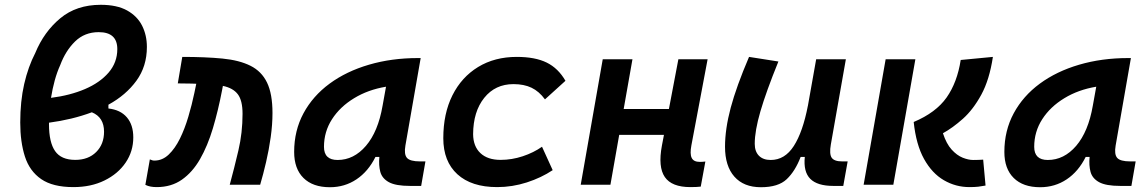

<svg xmlns="http://www.w3.org/2000/svg" viewBox="-20 -762 4728 792"><path d="M427.2 -330.1V-314.5Q476.6 -309.1 503.2 -278.1Q529.8 -247.1 529.8 -195.3Q529.8 -137.7 498.3 -91.3Q466.8 -44.9 411.1 -17.6Q355.5 9.8 282.7 9.8Q197.8 9.8 149.9 -23.2Q102.1 -56.2 82.8 -116.2Q63.5 -176.3 63.5 -256.8Q63.5 -344.2 79.8 -415.5Q96.2 -486.8 125.5 -543.5Q161.6 -630.9 228.5 -686.5Q295.4 -742.2 395.5 -742.2Q462.4 -742.2 504.4 -718.8Q546.4 -695.3 566.2 -656Q585.9 -616.7 585.9 -568.4Q585.9 -488.3 542.7 -429Q499.5 -369.6 427.2 -330.1ZM190.4 -358.4Q268.6 -368.2 330.3 -394.5Q392.1 -420.9 428 -462.6Q463.9 -504.4 463.9 -559.6Q463.9 -629.4 387.2 -629.4Q329.1 -629.4 289.8 -591.1Q250.5 -552.7 228.5 -493.7Q215.3 -464.8 205.8 -430.2Q196.3 -395.5 190.4 -358.4ZM358.9 -298.8Q318.4 -283.7 273.9 -272.9Q229.5 -262.2 182.1 -255.9Q182.1 -252.4 182.1 -249.5Q182.1 -174.8 207.3 -138.7Q232.4 -102.5 290.5 -102.5Q344.2 -102.5 376.7 -134.8Q409.2 -167 409.2 -218.8Q409.2 -278.3 358.9 -298.8Z M927.7 0Q946.3 -68.4 963.4 -141.4Q980.5 -214.4 980.5 -292.5Q980.5 -347.7 960.9 -373.3Q941.4 -398.9 899.4 -407.7L896 -389.6Q879.9 -305.7 858.2 -232.9Q836.4 -160.2 805.2 -105.7Q773.9 -51.3 730.2 -20.8Q686.5 9.8 626.5 9.8Q613.3 9.8 602.1 7.8Q590.8 5.9 579.6 0.5L598.1 -104.5Q605 -102.5 607.4 -101.1Q609.9 -99.6 617.2 -99.6Q649.9 -99.6 676 -124.5Q702.1 -149.4 722.2 -190.2Q742.2 -231 756.8 -280.3Q771.5 -329.6 781.7 -378.4L789.6 -416.5Q780.3 -417 770.3 -417.2Q760.3 -417.5 750 -417.5Q741.2 -417.5 732.2 -417.7Q723.1 -418 713.4 -418L731.9 -527.3Q827.1 -527.3 897.2 -520.5Q967.3 -513.7 1013.2 -490.7Q1059.1 -467.8 1081.5 -421.4Q1104 -375 1104 -295.9Q1104 -248.5 1096.7 -196.3Q1089.4 -144 1077.6 -93.5Q1065.9 -43 1053.2 0Z M1340.8 10.3Q1270.5 10.3 1231.9 -27.8Q1193.4 -65.9 1193.4 -135.3Q1193.4 -223.1 1231.9 -294.7Q1270.5 -366.2 1339.6 -417Q1408.7 -467.8 1502 -495.1Q1595.2 -522.5 1704.1 -522.5H1715.3L1652.3 -161.6Q1646 -125.5 1658.7 -110.8Q1671.4 -96.2 1712.9 -96.2H1734.9L1717.3 4.9H1671.4Q1612.3 4.9 1584.2 -10.5Q1556.2 -25.9 1548.8 -53Q1541.5 -80.1 1544.9 -114.7H1528.8Q1499 -54.7 1450.4 -22.2Q1401.9 10.3 1340.8 10.3ZM1372.6 -102.1Q1439.5 -102.1 1489.5 -160.4Q1539.6 -218.8 1558.1 -325.7L1572.3 -404.3Q1498.5 -392.1 1440.7 -356.9Q1382.8 -321.8 1349.6 -270.3Q1316.4 -218.8 1316.4 -156.2Q1316.4 -102.1 1372.6 -102.1Z M2044.9 -102.5Q2091.3 -102.5 2136.2 -117.4Q2181.2 -132.3 2215.8 -156.7L2259.8 -60.1Q2212.9 -28.8 2153.1 -9.5Q2093.3 9.8 2030.8 9.8Q1924.8 9.8 1866.7 -43.2Q1808.6 -96.2 1808.6 -191.9Q1808.6 -293.5 1846.2 -368.7Q1883.8 -443.8 1952.1 -485.6Q2020.5 -527.3 2111.8 -527.3Q2187.5 -527.3 2235.1 -503.9Q2282.7 -480.5 2312.5 -428.7L2228 -352.1Q2203.6 -385.3 2172.6 -400.1Q2141.6 -415 2098.1 -415Q2022.9 -415 1977.5 -358.4Q1932.1 -301.8 1931.6 -208.5Q1932.1 -158.2 1961.7 -130.4Q1991.2 -102.5 2044.9 -102.5Z M2375.5 0 2466.3 -517.6H2588.9L2552.7 -312.5H2739.3L2778.3 -517.6H2898.9L2832 -162.6Q2825.2 -127 2833.3 -110.6Q2841.3 -94.2 2866.7 -94.2Q2877.4 -94.2 2889.6 -95.7L2870.6 7.8Q2854.5 9.8 2827.6 9.8Q2751 9.8 2722.4 -31.7Q2693.8 -73.2 2710.4 -161.6L2718.8 -205.6H2534.2L2498 0Z M3118.7 10.3Q3047.9 10.3 3009.3 -33.4Q2970.7 -77.1 2970.7 -156.7Q2970.7 -229.5 2994.1 -317.4Q3017.6 -405.3 3069.8 -527.3L3190.9 -508.3Q3140.1 -383.3 3116.7 -302.7Q3093.3 -222.2 3093.3 -168.9Q3093.3 -137.2 3110.6 -119.6Q3127.9 -102.1 3159.2 -102.1Q3217.3 -102.1 3254.4 -159.7Q3291.5 -217.3 3312.5 -325.7V-325.2L3346.7 -517.6H3469.2L3407.2 -166Q3400.4 -127 3410.6 -111.6Q3420.9 -96.2 3454.1 -96.2H3476.6L3458.5 4.9H3417.5Q3351.6 4.9 3322.5 -24.2Q3293.5 -53.2 3299.8 -114.7H3282.7Q3260.3 -56.2 3225.3 -22.9Q3190.4 10.3 3118.7 10.3Z M3979 9.8Q3922.4 9.8 3873.5 -18.6Q3824.7 -46.9 3791.7 -106.2Q3758.8 -165.5 3749 -258.8Q3840.8 -297.4 3884.8 -359.9Q3928.7 -422.4 3942.9 -514.6L4075.7 -527.3Q4061.5 -433.1 4027.8 -371.3Q3994.1 -309.6 3951.9 -272Q3909.7 -234.4 3869.6 -212.4Q3883.8 -168.9 3905.5 -145Q3927.2 -121.1 3950.9 -111.6Q3974.6 -102.1 3994.1 -102.1Q4009.8 -102.1 4016.8 -102.5Q4023.9 -103 4035.6 -103.5L4045.4 3.4Q4030.3 6.3 4015.4 8.1Q4000.5 9.8 3979 9.8ZM3542.5 0 3633.3 -517.6H3755.9L3665 0Z M4270.5 10.3Q4200.2 10.3 4161.6 -27.8Q4123 -65.9 4123 -135.3Q4123 -223.1 4161.6 -294.7Q4200.2 -366.2 4269.3 -417Q4338.4 -467.8 4431.6 -495.1Q4524.9 -522.5 4633.8 -522.5H4645L4582 -161.6Q4575.7 -125.5 4588.4 -110.8Q4601.1 -96.2 4642.6 -96.2H4664.6L4647 4.9H4601.1Q4542 4.9 4513.9 -10.5Q4485.8 -25.9 4478.5 -53Q4471.2 -80.1 4474.6 -114.7H4458.5Q4428.7 -54.7 4380.1 -22.2Q4331.5 10.3 4270.5 10.3ZM4302.2 -102.1Q4369.1 -102.1 4419.2 -160.4Q4469.2 -218.8 4487.8 -325.7L4502 -404.3Q4428.2 -392.1 4370.4 -356.9Q4312.5 -321.8 4279.3 -270.3Q4246.1 -218.8 4246.1 -156.2Q4246.1 -102.1 4302.2 -102.1Z"/></svg>

Font: Cascadia Code NF SemiBold
Style: Italic
Weight: 600
Italic angle: -10°
Monospace: yes
Designer: Aaron Bell
Foundry: Saja Typeworks
Version: Version 2404.023; ttfautohint (v1.8.4)